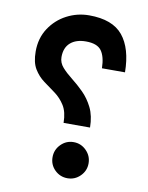

<svg xmlns="http://www.w3.org/2000/svg" viewBox="-78 -729 607 785"><g transform="rotate(10 225.5 -336.5)"><path d="M38.6 -488.8Q38.6 -543.9 65.7 -585.2Q92.8 -626.5 136.2 -649.2Q179.7 -671.9 229 -671.9Q326.2 -671.9 369.1 -619.4Q412.1 -566.9 413.1 -467.8H317.4Q316.4 -516.1 298.8 -540.3Q281.2 -564.5 234.4 -564.5Q193.4 -564.5 169.9 -543.9Q146.5 -523.4 146.5 -484.4Q146.5 -460.9 163.1 -442.1Q179.7 -423.3 204.1 -404.3Q228.5 -385.3 252.9 -361.1Q277.3 -336.9 294.2 -303Q311 -269 311.5 -220.7H201.7Q201.2 -266.1 184.3 -292.7Q167.5 -319.3 143.3 -336.9Q119.1 -354.5 95.2 -372.1Q71.3 -389.6 54.9 -416.5Q38.6 -443.4 38.6 -488.8ZM181.6 -75.2Q181.6 -106 203.6 -128.2Q225.6 -150.4 256.3 -150.4Q287.1 -150.4 309.1 -128.2Q331.1 -106 331.1 -75.2Q331.1 -44.4 309.1 -22.5Q287.1 -0.5 256.3 -0.5Q225.6 -0.5 203.6 -22Q181.6 -43.5 181.6 -75.2Z"/></g></svg>

Font: Vazir Medium FD-WOL
Style: Medium-FD-WOL
Weight: 500
Designer: Saber Rastikerdar
Foundry: Saber Rastikerdar
Version: Version 30.0.0